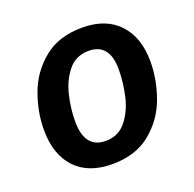

<svg xmlns="http://www.w3.org/2000/svg" viewBox="-104 -651 784 774"><g transform="rotate(-20 288.0 -264.5)"><path d="M39 -208Q39 -286 67.5 -363Q96 -440 160 -492Q224 -544 324 -544Q426 -544 481.5 -484.5Q537 -425 537 -322Q537 -244 509 -167Q481 -90 417 -37.5Q353 15 252 15Q150 15 94.5 -44Q39 -103 39 -208ZM406 -336Q406 -447 317 -447Q262 -447 229 -406.5Q196 -366 182.5 -309Q169 -252 169 -198Q169 -82 259 -82Q314 -82 347 -123.5Q380 -165 393 -223Q406 -281 406 -336Z"/></g></svg>

Font: FiraGO Medium
Style: Italic
Weight: 500
Italic angle: -8°
Designer: bBox Type GmbH
Foundry: bBox Type GmbH
Version: Version 1.001